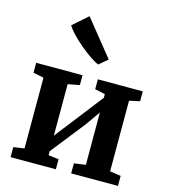

<svg xmlns="http://www.w3.org/2000/svg" viewBox="-128 -989 959 1090"><g transform="rotate(15 352.0 -444.5)"><path d="M36.5 0V-59L100 -68.5V-484L38 -497V-555H310.5V-497L242 -484V-181.5L302 -258.5L460.5 -462.5V-484L400.5 -497V-555H664.5V-497L603 -483.5V-68.5L667.5 -59V0H392.5V-59L460.5 -68.5V-376L399.5 -289.5L242 -90V-66.5L302.5 -59V0ZM380 -637Q359.5 -645 330 -665.2Q300.5 -685.5 269.2 -711.8Q238 -738 212.5 -764.5Q187 -791 175 -812L262.5 -889L431 -679.5L381 -637Z"/></g></svg>

Font: Merriweather 20pt
Style: Bold
Weight: 700
Version: Version 2.100